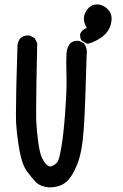

<svg xmlns="http://www.w3.org/2000/svg" viewBox="-20 -832 540 846"><path d="M50.3 -336.9Q50.3 -425.3 57.1 -632.8V-633.3Q59.1 -650.9 70.3 -664.1Q84 -675.8 103.5 -675.8Q106.4 -675.8 110.8 -675.3L132.8 -664.1L144 -641.6Q139.2 -426.3 139.2 -342.3Q139.2 -312.5 139.6 -299.8Q142.1 -249.5 148.9 -202.1Q155.8 -154.8 165.5 -135.3Q175.3 -115.7 188.5 -104Q194.8 -98.6 201.2 -98.6Q207.5 -98.6 213.4 -102.1Q228.5 -110.4 234.9 -121.1Q241.2 -131.8 250.2 -182.9Q259.3 -233.9 266.4 -325.9Q273.4 -418 273.4 -475.6Q273.4 -489.7 272.7 -512.5Q272 -535.2 272 -558.6Q272 -582 272.9 -597.2Q274.9 -621.1 288.1 -640.1Q296.4 -647.5 304.7 -649.9Q313 -652.3 318.6 -652.3Q324.2 -652.3 328.6 -651.9L350.1 -641.1Q362.8 -623 362.8 -602.1Q362.8 -596.2 361.8 -590.3Q356 -365.7 349.1 -263.7Q342.3 -161.6 319.8 -106.9Q297.4 -51.3 270.5 -29.3Q242.7 -6.3 195.3 -6.3H194.8Q157.7 -10.3 139.2 -28.3Q122.1 -45.4 99.6 -75.9Q77.1 -106.4 66.2 -167.7Q55.2 -229 51.3 -285.2Q50.3 -301.3 50.3 -336.9ZM333 -675.8Q333 -681.6 334 -684.6Q336.4 -690.4 343.3 -697.3Q350.1 -704.1 362.3 -709.5Q349.6 -731 349.6 -749.5Q349.6 -764.2 356.9 -778.3Q362.3 -789.1 371.1 -797.9Q386.2 -812.5 406.7 -812.5Q411.1 -812.5 416 -812Q441.4 -807.6 459 -786.6Q471.7 -772 471.7 -750Q471.7 -739.7 469.2 -728.5Q460.9 -692.4 430.4 -669.9Q399.9 -647.5 367.7 -639.2L365.2 -638.7L341.3 -651.9L340.3 -652.8Q333 -662.1 333 -675.8Z"/></svg>

Font: Bakudai
Style: Medium
Weight: 500
Version: Version 1.48